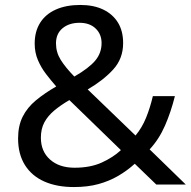

<svg xmlns="http://www.w3.org/2000/svg" viewBox="-20 -745 772 775"><path d="M304 -725Q358 -725 396.5 -706.5Q435 -688 456 -654Q477 -620 477 -571Q477 -508 436.5 -464Q396 -420 334 -384L527 -198Q553 -229 569.5 -269.5Q586 -310 597 -357H686Q670 -293 646 -238Q622 -183 584 -142L730 0H611L524 -84Q493 -56 457 -35Q421 -14 377.5 -2Q334 10 278 10Q209 10 158.5 -12.5Q108 -35 80.5 -79Q53 -123 53 -186Q53 -237 71.5 -274Q90 -311 125 -340Q160 -369 207 -396Q186 -420 166 -446Q146 -472 133 -502.5Q120 -533 120 -569Q120 -618 142 -653Q164 -688 205.5 -706.5Q247 -725 304 -725ZM260 -341Q224 -320 198.5 -298.5Q173 -277 159 -251Q145 -225 145 -189Q145 -134 182 -101Q219 -68 281 -68Q345 -68 391 -89Q437 -110 468 -139ZM301 -653Q259 -653 232.5 -631Q206 -609 206 -570Q206 -534 225 -503.5Q244 -473 280 -436Q339 -470 364.5 -500.5Q390 -531 390 -571Q390 -607 366 -630Q342 -653 301 -653Z"/></svg>

Font: uoriya15
Style: Book
Weight: 400
Designer: Jelle Bosma - Monotype Design Team
Foundry: Monotype Imaging Inc.
Version: Version 2.003